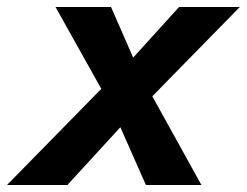

<svg xmlns="http://www.w3.org/2000/svg" viewBox="-55 -530 707 550"><path d="M363 0 264 -224 104 -510H263L351 -309L522 0ZM283 -317 458 -510H632L340 -212ZM325 -204 138 0H-35L268 -309Z"/></svg>

Font: Instrument Sans
Style: Bold Italic
Weight: 700
Italic angle: -13°
Designer: Rodrigo Fuenzalida
Foundry: fragTYPE
Version: Version 1.000;gftools[0.9.28]